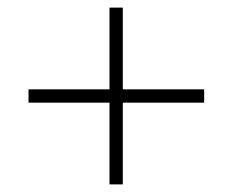

<svg xmlns="http://www.w3.org/2000/svg" viewBox="-20 -579 612 505"><path d="M268 -309V-94H303V-309H517V-344H303V-559H268V-344H55V-309Z"/></svg>

Font: Noto Sans Telugu ExtraLight
Style: Regular
Weight: 200
Designer: Jelle Bosma - Monotype Design Team
Foundry: Monotype Imaging Inc.
Version: Version 2.005